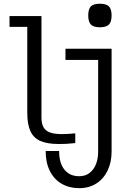

<svg xmlns="http://www.w3.org/2000/svg" viewBox="-20 -768 640 1028"><path d="M126 -166V-624H31V-682H202V-139Q202 -105 213.5 -85.8Q225 -66.5 249 -58.2Q273 -50 312 -50Q339 -50 383 -54V-2Q375 -1 372 -1Q347.5 1.5 335.5 2.2Q323.5 3 295 3Q232 3 195.5 -13.5Q159 -30 142.5 -66.5Q126 -103 126 -166ZM403.5 175.5Q438.5 175.5 461.5 156.5Q484.5 137.5 495 108Q505.5 78.5 505.5 46.5V-447H330.5V-507H577.5V43.5Q577.5 101 556 145.5Q534.5 190 495.2 214.8Q456 239.5 404.5 239.5Q351.5 239.5 310.8 216.2Q270 193 247.2 148Q224.5 103 224.5 40.5H296.5Q296.5 105 325 140.2Q353.5 175.5 403.5 175.5ZM452.5 -685Q452.5 -719.5 466.5 -733.8Q480.5 -748 514.5 -748Q549 -748 563.2 -733.8Q577.5 -719.5 577.5 -685Q577.5 -651 563.2 -636.5Q549 -622 514.5 -622Q481 -622 466.8 -636.5Q452.5 -651 452.5 -685Z"/></svg>

Font: JuliaMono Light
Style: Regular
Weight: 300
Monospace: yes
Designer: cormullion
Foundry: corm
Version: Version 0.054; ttfautohint (v1.8.4)